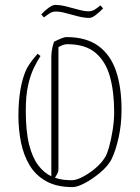

<svg xmlns="http://www.w3.org/2000/svg" viewBox="-20 -752 570 782"><path d="M145 -524Q132 -504 118 -475.5Q104 -447 94.5 -405Q85 -363 85 -301Q85 -217 98.5 -163.5Q112 -110 135.5 -79Q159 -48 189 -34V-520Q189 -528 191 -545Q193 -562 200 -582Q216 -590 229.5 -595.5Q243 -601 250 -601Q331 -601 380.5 -565Q430 -529 452.5 -463Q475 -397 475 -305Q475 -245 463 -191Q451 -137 433 -101Q418 -74 387.5 -48.5Q357 -23 326 -6.5Q295 10 275 10Q211 10 168 -14Q125 -38 100.5 -79Q76 -120 65.5 -172Q55 -224 55 -280Q55 -339 63.5 -388.5Q72 -438 90 -475Q101 -493 110.5 -505.5Q120 -518 133 -533ZM218 -61Q218 -53 213.5 -44.5Q209 -36 204 -28Q221 -22 238 -20Q255 -18 273 -18Q290 -18 315.5 -31Q341 -44 366.5 -65Q392 -86 407 -110Q415 -121 424 -152.5Q433 -184 439 -223Q445 -262 445 -295Q445 -377 428 -439Q411 -501 369.5 -536.5Q328 -572 254 -572Q238 -572 218 -560ZM344 -679Q323 -679 297.5 -685.5Q272 -692 248.5 -698.5Q225 -705 208 -705Q194 -705 183.5 -698.5Q173 -692 159 -681L148 -693Q160 -707 177 -719.5Q194 -732 204 -732Q226 -732 251 -725.5Q276 -719 300 -712.5Q324 -706 340 -706Q354 -706 365 -712.5Q376 -719 389 -730L400 -718Q388 -705 371.5 -692Q355 -679 344 -679Z"/></svg>

Font: Grenze Gotisch Thin
Style: Regular
Weight: 100
Designer: Renata Polastri
Foundry: Omnibus-Type
Version: Version 1.001